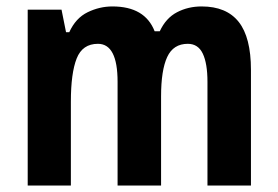

<svg xmlns="http://www.w3.org/2000/svg" viewBox="-20 -576 863 596"><path d="M606 -556Q683 -556 721 -508Q759 -460 759 -359V0H624V-322Q624 -379 609.5 -409.5Q595 -440 563 -440Q518 -440 499 -399Q480 -358 480 -277V0H345V-322Q345 -440 284 -440Q236 -440 218 -394.5Q200 -349 200 -260V0H66V-546H171L185 -476H195Q215 -520 252 -538Q289 -556 329 -556Q430 -556 460 -479H476Q495 -520 529.5 -538Q564 -556 606 -556Z"/></svg>

Font: Noto Sans Tamil Condensed
Style: Bold
Weight: 700
Width: 3
Designer: Jelle Bosma - Monotype Design Team
Foundry: Monotype Imaging Inc.
Version: Version 2.004; ttfautohint (v1.8.4.7-5d5b)